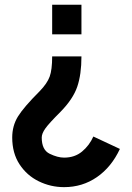

<svg xmlns="http://www.w3.org/2000/svg" viewBox="-20 -770 555 806"><path d="M321.9 -750V-626H199V-750ZM31.3 -192.7Q31.3 -241.7 55.2 -280.7Q79.2 -319.8 146.9 -387.5Q178.1 -419.8 188.5 -448.4Q199 -477.1 199 -533.3H321.9Q321.9 -457.3 304.2 -405.7Q286.5 -354.2 234.4 -301Q185.4 -252.1 170.3 -230.7Q155.2 -209.4 155.2 -192.7Q155.2 -140.6 188.5 -124.5Q221.9 -108.3 249 -108.3Q293.8 -108.3 324.5 -133.9Q355.2 -159.4 371.9 -196.9L483.3 -144.8Q447.9 -68.8 387 -26.6Q326 15.6 249 15.6Q192.7 15.6 142.7 -8.9Q92.7 -33.3 62 -80.2Q31.3 -127.1 31.3 -192.7Z"/></svg>

Font: Vladivostok Bold
Style: Regular
Weight: 700
Width: 4
Designer: Michael Sharanda
Foundry: Michael Sharanda
Version: Version 1.005